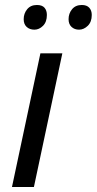

<svg xmlns="http://www.w3.org/2000/svg" viewBox="-20 -750 388 770"><path d="M28 0 142 -536H230L116 0ZM297 -631Q279 -631 267 -642Q255 -653 255 -673Q255 -696 269 -713Q283 -730 308 -730Q328 -730 338 -719Q348 -708 348 -690Q348 -662 332 -646.5Q316 -631 297 -631ZM118 -631Q99 -631 87 -642Q75 -653 75 -673Q75 -696 89 -713Q103 -730 128 -730Q149 -730 158.5 -719Q168 -708 168 -690Q168 -662 152.5 -646.5Q137 -631 118 -631Z"/></svg>

Font: Noto Sans
Style: Italic
Weight: 400
Italic angle: -12°
Designer: Monotype Design Team
Foundry: Monotype Imaging Inc.
Version: Version 2.013; ttfautohint (v1.8.4.7-5d5b)